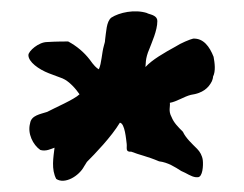

<svg xmlns="http://www.w3.org/2000/svg" viewBox="-20 -659 429 338"><path d="M30 -562C30 -550 48 -537 66 -530L90 -521C102 -516 114 -502 120 -493C111 -484 76 -469 63 -462C51 -458 35 -456 33 -442C28 -424 38 -404 51 -395C61 -392 70 -397 76 -399C74 -382 70 -361 79 -344C94 -334 119 -349 128 -366L133 -374C147 -388 176 -418 191 -443C200 -442 202 -413 203 -406C204 -399 200 -391 211 -392C226 -386 239 -384 260 -375C276 -373 288 -365 299 -358C309 -354 316 -348 325 -347H328C337 -347 338 -368 337 -377C336 -385 332 -392 327 -397C318 -406 307 -416 302 -427C293 -436 286 -443 282 -453C276 -464 280 -471 279 -478C291 -480 304 -489 316 -492C337 -495 347 -504 353 -516C354 -519 355 -521 355 -524C360 -534 358 -548 356 -559C349 -577 338 -592 320 -591C315 -590 298 -583 289 -577C269 -566 248 -554 236 -541C237 -545 235 -555 243 -573C247 -584 257 -605 257 -622C257 -631 247 -633 241 -635C240 -635 239 -636 239 -636C217 -643 190 -637 176 -628C167 -621 167 -602 165 -589C165 -585 164 -583 163 -579C159 -565 159 -548 154 -537C150 -539 145 -544 138 -554C128 -567 115 -578 100 -586C96 -586 78 -586 63 -585C48 -585 30 -569 30 -562Z"/></svg>

Font: Vapor
Style: Regular
Weight: 400
Foundry: Cannot Into Space Fonts
Version: Version 0.179